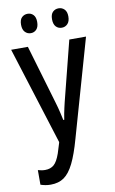

<svg xmlns="http://www.w3.org/2000/svg" viewBox="-98 -934 594 995"><g transform="rotate(-10 199.5 -436.5)"><path d="M86 10Q71 10 58 7.5Q45 5 33 1V-76Q43 -73 52 -71.5Q61 -70 71 -70Q99 -70 117 -85.5Q135 -101 149.5 -142.5Q164 -184 183 -260L176 -171L5 -714H93L185 -402Q189 -390 192.5 -375.5Q196 -361 200 -345Q204 -329 208 -309H213Q216 -327 218.5 -341.5Q221 -356 224.5 -370Q228 -384 231 -398L311 -714H399L253 -202Q231 -123 208 -76.5Q185 -30 156.5 -10Q128 10 86 10ZM78 -833Q78 -859 90.5 -871Q103 -883 121 -883Q139 -883 151 -870.5Q163 -858 163 -833Q163 -807 151 -794Q139 -781 121 -781Q103 -781 90.5 -794Q78 -807 78 -833ZM241 -833Q241 -859 253.5 -871Q266 -883 284 -883Q302 -883 314.5 -870.5Q327 -858 327 -833Q327 -807 314.5 -794Q302 -781 284 -781Q265 -781 253 -794Q241 -807 241 -833Z"/></g></svg>

Font: Noto Sans ExtraCondensed
Style: Regular
Weight: 400
Width: 2
Designer: Monotype Design Team
Foundry: Monotype Imaging Inc.
Version: Version 2.013